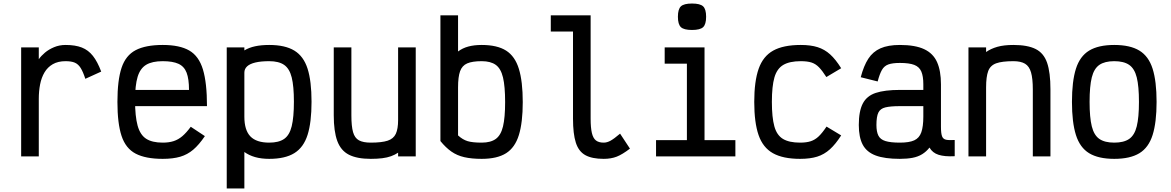

<svg xmlns="http://www.w3.org/2000/svg" viewBox="-20 -887 6640 1089"><path d="M100 0V-618H200V-551Q213 -570 235 -588.5Q257 -607 287 -619.5Q317 -632 352 -632Q407 -632 444 -617.5Q481 -603 507 -570Q533 -537 554 -481L464 -440Q451 -480 437.5 -501.5Q424 -523 404.5 -531.5Q385 -540 352 -540Q309 -540 279.5 -523Q250 -506 232.5 -476.5Q215 -447 207.5 -408.5Q200 -370 200 -327V0Z M903 14Q806 14 749.5 -15.5Q693 -45 669.5 -116Q646 -187 646 -309Q646 -432 669.5 -502.5Q693 -573 749.5 -602.5Q806 -632 903 -632Q999 -632 1053.5 -600.5Q1108 -569 1131 -493Q1154 -417 1154 -285H675V-377H1052Q1052 -439 1038.5 -474.5Q1025 -510 992.5 -525Q960 -540 903 -540Q843 -540 809 -519.5Q775 -499 760.5 -451Q746 -403 746 -318Q746 -227 760.5 -174.5Q775 -122 809 -100Q843 -78 903 -78Q938 -78 964.5 -86.5Q991 -95 1014 -114.5Q1037 -134 1062 -168L1142 -115Q1109 -66 1076 -38Q1043 -10 1002 2Q961 14 903 14Z M1266 182V-618H1366V-601Q1392 -617 1427 -624.5Q1462 -632 1507 -632Q1597 -632 1649.5 -600Q1702 -568 1724.5 -497.5Q1747 -427 1747 -310Q1747 -193 1724.5 -122Q1702 -51 1649.5 -18.5Q1597 14 1507 14Q1462 14 1427 4Q1392 -6 1366 -25V182ZM1507 -78Q1561 -78 1591.5 -99Q1622 -120 1634.5 -171Q1647 -222 1647 -310Q1647 -398 1634.5 -448Q1622 -498 1591.5 -519Q1561 -540 1507 -540Q1460 -540 1428.5 -532.5Q1397 -525 1381.5 -510.5Q1366 -496 1366 -475V-225Q1366 -149 1400 -113.5Q1434 -78 1507 -78Z M2083 14Q2005 14 1959 -9.5Q1913 -33 1893 -87.5Q1873 -142 1873 -233V-618H1973V-233Q1973 -171 1982.5 -137.5Q1992 -104 2016 -91Q2040 -78 2083 -78Q2145 -78 2178.5 -89Q2212 -100 2225 -128Q2238 -156 2238 -206V-618H2338V0H2238V-21Q2220 -9 2198 -1Q2176 7 2147.5 10.5Q2119 14 2083 14Z M2712 14Q2655 14 2613.5 4.5Q2572 -5 2540 -27.5Q2508 -50 2478 -87V-800H2578V-595Q2603 -614 2636 -623Q2669 -632 2712 -632Q2800 -632 2850.5 -600Q2901 -568 2923 -496.5Q2945 -425 2945 -308Q2945 -192 2923 -121Q2901 -50 2850.5 -18Q2800 14 2712 14ZM2712 -78Q2763 -78 2792 -99Q2821 -120 2833 -170Q2845 -220 2845 -308Q2845 -397 2833 -447.5Q2821 -498 2792 -519Q2763 -540 2712 -540Q2659 -540 2630 -527.5Q2601 -515 2589.5 -483Q2578 -451 2578 -391V-119Q2604 -95 2632 -86.5Q2660 -78 2712 -78Z M3404 14Q3338 14 3300 -7Q3262 -28 3246 -78Q3230 -128 3230 -214V-708H3104V-800H3330V-214Q3330 -163 3337 -133Q3344 -103 3360 -90.5Q3376 -78 3404 -78Q3423 -78 3443 -89Q3463 -100 3497 -129L3553 -44Q3510 -11 3478 1.5Q3446 14 3404 14Z M3876 0V-589L3939 -526H3750V-618H3976V0ZM3701 0V-92H4151V0ZM3905 -717Q3859 -717 3842 -733Q3825 -749 3825 -792Q3825 -835 3842 -851Q3859 -867 3905 -867Q3951 -867 3968 -851Q3985 -835 3985 -792Q3985 -749 3968 -733Q3951 -717 3905 -717Z M4518 14Q4421 14 4364 -18Q4307 -50 4282.5 -121Q4258 -192 4258 -309Q4258 -426 4283 -497Q4308 -568 4365.5 -600Q4423 -632 4522 -632Q4578 -632 4617.5 -619.5Q4657 -607 4688.5 -578.5Q4720 -550 4751 -500L4667 -450Q4644 -486 4625 -505.5Q4606 -525 4582.5 -532.5Q4559 -540 4522 -540Q4459 -540 4423 -519Q4387 -498 4372.5 -448Q4358 -398 4358 -309Q4358 -221 4372 -170.5Q4386 -120 4421 -99Q4456 -78 4518 -78Q4554 -78 4578.5 -86Q4603 -94 4623.5 -113.5Q4644 -133 4668 -169L4751 -119Q4720 -70 4687.5 -40.5Q4655 -11 4615 1.5Q4575 14 4518 14Z M5084 14Q4998 14 4947 -5Q4896 -24 4873.5 -66Q4851 -108 4851 -178Q4851 -256 4873.5 -299.5Q4896 -343 4947 -360Q4998 -377 5084 -377H5217V-409Q5217 -455 5205.5 -481.5Q5194 -508 5165.5 -519Q5137 -530 5084 -530Q5042 -530 5018.5 -521.5Q4995 -513 4982 -490Q4969 -467 4958 -425L4862 -449Q4879 -514 4905 -554Q4931 -594 4974 -613Q5017 -632 5084 -632Q5171 -632 5222 -608Q5273 -584 5295 -534.5Q5317 -485 5317 -409V-168Q5317 -131 5323 -114.5Q5329 -98 5346 -94.5Q5363 -91 5395 -93V-1Q5338 2 5303.5 -9Q5269 -20 5252 -50Q5234 -27 5210.5 -12.5Q5187 2 5156 8Q5125 14 5084 14ZM5084 -78Q5137 -78 5165.5 -91Q5194 -104 5205.5 -136.5Q5217 -169 5217 -226V-285H5084Q5031 -285 5002 -278Q4973 -271 4962 -248.5Q4951 -226 4951 -178Q4951 -140 4962 -118Q4973 -96 5002 -87Q5031 -78 5084 -78Z M5473 0V-618H5573V-592Q5600 -611 5637 -621.5Q5674 -632 5728 -632Q5808 -632 5854 -609Q5900 -586 5919 -531Q5938 -476 5938 -380V0H5838V-380Q5838 -441 5828 -476Q5818 -511 5794 -525.5Q5770 -540 5728 -540Q5664 -540 5630.5 -528Q5597 -516 5585 -484Q5573 -452 5573 -391V0Z M6300 14Q6210 14 6157.5 -18Q6105 -50 6082.5 -121.5Q6060 -193 6060 -309Q6060 -426 6082.5 -497Q6105 -568 6157.5 -600Q6210 -632 6300 -632Q6390 -632 6442.5 -600Q6495 -568 6517.5 -497Q6540 -426 6540 -309Q6540 -193 6517.5 -121.5Q6495 -50 6442.5 -18Q6390 14 6300 14ZM6300 -78Q6354 -78 6384.5 -99Q6415 -120 6427.5 -170.5Q6440 -221 6440 -309Q6440 -398 6427.5 -448Q6415 -498 6384.5 -519Q6354 -540 6300 -540Q6246 -540 6215.5 -519Q6185 -498 6172.5 -448Q6160 -398 6160 -309Q6160 -221 6172.5 -170.5Q6185 -120 6215.5 -99Q6246 -78 6300 -78Z"/></svg>

Font: Victor Mono Thin
Style: Regular
Weight: 100
Monospace: yes
Designer: Rune Bjørnerås
Version: Version 1.561;gftools[0.9.30]